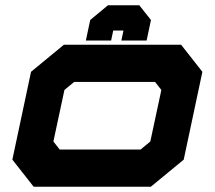

<svg xmlns="http://www.w3.org/2000/svg" viewBox="-20 -710 816 730"><path d="M108 0 27 -103 98 -437 223 -540H668.5L749.5 -437L678.5 -103L553.5 0ZM207 -141.5H514.5L551.5 -172L593.5 -368L569.5 -398.5H262L225 -368L183 -172ZM509.5 -690 554 -634 537.5 -556H441.5L449.5 -594H410.5L402.5 -556H306.5L323 -634L390.5 -690Z"/></svg>

Font: Tourney Expanded Black
Style: Italic
Weight: 900
Width: 7
Italic angle: -12°
Designer: Tyler Finck
Foundry: Etcetera Type Co
Version: Version 1.010; ttfautohint (v1.8.3)